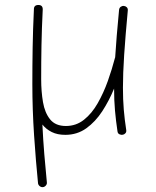

<svg xmlns="http://www.w3.org/2000/svg" viewBox="-20 -526 629 774"><path d="M495.1 -482.9Q485.4 -378.4 480.5 -304.2Q475.6 -230 475.6 -172.4Q475.6 -124.5 479 -84Q482.4 -43.5 488.8 -2.4Q490.2 5.4 486.1 10.5Q481.9 15.6 475.6 17.1Q468.8 18.6 461.7 15.4Q454.6 12.2 453.6 3.4Q447.3 -38.6 443.6 -79.8Q439.9 -121.1 439.9 -168.9Q419.9 -120.1 392.3 -77.6Q364.7 -35.2 327.9 -8.8Q291 17.6 243.2 17.6Q211.4 17.6 188.7 6.3Q166 -4.9 150.9 -23.9Q153.8 37.6 158.7 96.9Q163.6 156.2 168.9 209Q169.9 215.8 165 221.7Q160.2 227.5 152.8 228.5Q146 229 140.1 224.4Q134.3 219.7 133.3 212.9Q124.5 124.5 117.4 19.8Q110.4 -85 110.4 -186.5Q110.4 -261.7 111.6 -334.7Q112.8 -407.7 116.7 -488.8Q116.7 -505.9 134.8 -505.9Q152.3 -505.9 152.3 -488.3Q148.4 -410.6 147.2 -343.5Q146 -276.4 146 -206.5Q146 -157.2 153.3 -114.3Q160.6 -71.3 182.1 -44.7Q203.6 -18.1 245.6 -18.1Q287.1 -18.1 318.8 -43.5Q350.6 -68.8 374 -110.1Q397.5 -151.4 414.6 -199.2Q431.6 -247.1 443.4 -292.5Q443.8 -293.9 444.3 -294.9Q446.8 -335.4 450.7 -382.8Q454.6 -430.2 460 -486.3Q460.9 -494.6 467 -498.8Q473.1 -502.9 479.5 -502Q486.3 -501.5 491.2 -496.6Q496.1 -491.7 495.1 -482.9Z"/></svg>

Font: Mikhak-DS2-FD ExtraLight
Style: Regular
Weight: 200
Designer: Amin Abedi
Version: Version 3.2